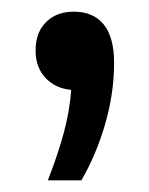

<svg xmlns="http://www.w3.org/2000/svg" viewBox="-20 -147 256 329"><path d="M175.5 -39.5Q175.5 13 160.2 65.5Q145 118 119.5 162H62Q79.5 117 89.5 79.8Q99.5 42.5 102 7Q75 4.5 58 -13.5Q41 -31.5 41 -60.5Q41 -91.5 59 -109.2Q77 -127 106.5 -127Q140 -127 157.8 -105Q175.5 -83 175.5 -39.5Z"/></svg>

Font: Encode Sans Condensed Medium
Style: Regular
Weight: 500
Width: 3
Designer: Multiple Designers
Foundry: Impallari Type
Version: Version 2.000